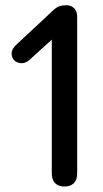

<svg xmlns="http://www.w3.org/2000/svg" viewBox="-20 -697 388 725"><path d="M175.5 -42.3V-591H223.8L92.2 -471.7Q72.8 -454 51.1 -459.8Q29.5 -465.6 24.7 -486.8Q19.9 -508 41.5 -528.1L182 -659.2Q193.7 -669.9 204.8 -673.6Q215.8 -677.3 230.1 -677.3Q249.1 -677.3 260.3 -665.6Q271.4 -654 271.4 -634V-42.3Q271.4 -18.2 259 -5.5Q246.6 7.3 223.5 7.3Q200.3 7.3 187.9 -5.6Q175.5 -18.5 175.5 -42.3Z"/></svg>

Font: SN Pro Thin
Style: Regular
Weight: 200
Designer: Tobias Whetton
Foundry: Supernotes
Version: Version 1.003;Glyphs 3.3 (3324)